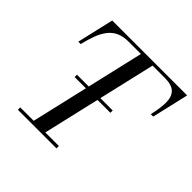

<svg xmlns="http://www.w3.org/2000/svg" viewBox="-185 -930 1109 1109"><g transform="rotate(45 369.5 -375.0)"><path d="M204.5 -365.5V-384.5H496.5V-365.5ZM211.5 0 385.5 -750H480.5L306.5 0ZM106.5 0V-19.5H421.5V0ZM75 -525 127 -750H739L687 -525H667Q682 -588.5 682.2 -634.5Q682.5 -680.5 658.2 -705.5Q634 -730.5 575.5 -730.5H280.5Q236.5 -730.5 206 -716.2Q175.5 -702 154.8 -675Q134 -648 119.8 -610.2Q105.5 -572.5 94.5 -525Z"/></g></svg>

Font: Bodoni Moda SC
Style: Italic
Weight: 400
Italic angle: -13°
Designer: Owen Earl
Foundry: indestructible type
Version: Version 2.005